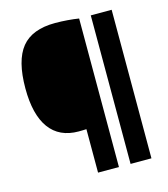

<svg xmlns="http://www.w3.org/2000/svg" viewBox="-111 -836 807 924"><g transform="rotate(-15 292.0 -374.5)"><path d="M263 0V-216.5Q252.5 -216 244 -215.8Q235.5 -215.5 224.5 -215.5Q128.5 -215.5 79.2 -283.2Q30 -351 30 -481.5Q30 -620.5 82.2 -684.8Q134.5 -749 249 -749Q280 -749 311.2 -746.5Q342.5 -744 367 -740V0ZM425 0V-740H529V0Z"/></g></svg>

Font: Encode Sans Cnd
Style: Bold
Weight: 700
Width: 3
Designer: Multiple Designers
Foundry: Impallari Type
Version: Version 3.002; ttfautohint (v1.8.3) -l 8 -r 50 -G 200 -x 14 